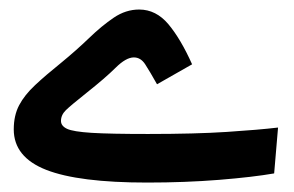

<svg xmlns="http://www.w3.org/2000/svg" viewBox="-20 -386 626 409"><path d="M293.5 2.9Q147.5 2.9 78.4 -24.2Q9.3 -51.3 9.3 -110.4Q9.3 -140.1 20.8 -161.9Q32.2 -183.6 54.7 -204.6Q77.1 -225.6 110.4 -252.4Q142.6 -278.8 169.7 -304.9Q196.8 -331.1 222.4 -348.4Q248 -365.7 276.4 -365.7Q312.5 -365.7 338.9 -334.2Q365.2 -302.7 389.2 -249L314.5 -206.5Q298.8 -234.4 289.3 -249Q279.8 -263.7 265.1 -263.7Q248.5 -263.7 226.3 -241.7Q204.1 -219.7 164.1 -188Q130.9 -161.6 120.4 -151.4Q109.9 -141.1 109.9 -128.4Q109.9 -117.7 122.8 -111.6Q135.7 -105.5 175.5 -103Q215.3 -100.6 295.4 -100.6Q396 -100.6 463.4 -105Q530.8 -109.4 572.3 -114.3L564 -16.6Q519.5 -8.8 447 -2.9Q374.5 2.9 293.5 2.9Z"/></svg>

Font: Cascadia Mono PL
Style: Regular
Weight: 400
Monospace: yes
Designer: Aaron Bell
Foundry: Saja Typeworks
Version: Version 2404.023; ttfautohint (v1.8.4)